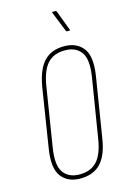

<svg xmlns="http://www.w3.org/2000/svg" viewBox="-128 -904 641 970"><g transform="rotate(-15 192.5 -419.0)"><path d="M168 6Q102 6 69 -38.5Q36 -83 52 -182L101 -492Q116 -579 154 -620Q192 -661 260 -661Q326 -661 359.5 -617Q393 -573 377 -473L327 -163Q314 -76 275.5 -35Q237 6 168 6ZM170 -15Q229 -15 261.5 -51Q294 -87 306 -164L356 -472Q371 -563 343.5 -601.5Q316 -640 259 -640Q200 -640 167.5 -604.5Q135 -569 122 -490L73 -183Q58 -92 85.5 -53.5Q113 -15 170 -15ZM295 -730Q293 -730 291.5 -731.5Q290 -733 289 -735L247 -840Q246 -842 247 -843Q248 -844 250 -844H264Q266 -844 267.5 -843.5Q269 -843 270 -841L310 -735Q311 -732 310 -731Q309 -730 307 -730Z"/></g></svg>

Font: Sofia Sans Extra Condensed Thin
Style: Italic
Weight: 250
Italic angle: -9°
Version: Version 4.100